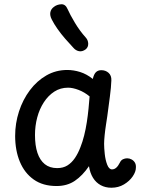

<svg xmlns="http://www.w3.org/2000/svg" viewBox="-20 -871 662 900"><path d="M51 -234Q51 -293 69 -348.5Q87 -404 120 -448Q153 -492 197.5 -517.5Q242 -543 295 -543Q325 -543 355.5 -533.5Q386 -524 415 -501Q420 -523 429.5 -532.5Q439 -542 455 -542Q475 -542 489 -529.5Q503 -517 502 -494Q501 -463 495 -417.5Q489 -372 483 -327Q481 -313 477 -287.5Q473 -262 470.5 -237Q468 -212 468 -197Q468 -178 471 -149.5Q474 -121 482.5 -99Q491 -77 505 -77Q516 -77 525 -85Q534 -93 542 -109Q547 -120 556.5 -124.5Q566 -129 576 -129Q587 -129 597 -123.5Q607 -118 612.5 -108.5Q618 -99 617 -85Q617 -66 602 -44Q587 -22 561 -6.5Q535 9 502 9Q474 9 452 -3Q430 -15 416 -37.5Q402 -60 397 -92Q367 -48 331 -23.5Q295 1 245 1Q181 1 138 -29.5Q95 -60 73 -113Q51 -166 51 -234ZM144 -238Q144 -189 155.5 -154.5Q167 -120 190 -101.5Q213 -83 248 -83Q276 -83 296 -95.5Q316 -108 331 -130Q346 -152 357 -181Q367 -206 374.5 -236Q382 -266 387 -298.5Q392 -331 395 -362Q398 -393 400 -419Q376 -439 348.5 -449.5Q321 -460 299 -460Q263 -460 234.5 -441.5Q206 -423 185.5 -391.5Q165 -360 154.5 -320.5Q144 -281 144 -238ZM382 -640Q366 -628 350.5 -631Q335 -634 324 -647Q306 -666 286 -689Q266 -712 249.5 -735.5Q233 -759 223 -779Q213 -798 216 -813.5Q219 -829 233 -839Q247 -850 267 -851Q287 -852 297 -828Q308 -803 331 -764.5Q354 -726 382 -695Q393 -683 393.5 -666.5Q394 -650 382 -640Z"/></svg>

Font: Playpen Sans Arabic
Style: Regular
Weight: 400
Designer: Azza Alameddine, Laura Meseguer, Veronika Burian, José Scaglione
Foundry: TypeTogether
Version: Version 2.000